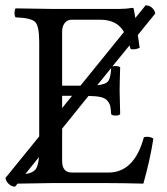

<svg xmlns="http://www.w3.org/2000/svg" viewBox="-48 -678 617 711"><path d="M7.8 13.2Q-5.4 13.2 -15.6 3.2Q-25.9 -6.8 -27.8 -19L97.2 -172.9V-522.9Q97.2 -583 81.5 -597.4Q65.9 -611.8 9.8 -613.8Q5.9 -617.7 5.9 -629.9Q5.9 -642.1 9.8 -647L139.2 -645H394Q419.9 -645 442.9 -648.9Q446.8 -648.9 446.8 -646Q447.3 -644.5 448.2 -639.9Q449.2 -635.3 450.4 -627.7Q451.7 -620.1 453.1 -611.3L491.2 -658.2Q505.4 -658.2 515.1 -649.2Q524.9 -640.1 526.9 -627.9L462.4 -548.3Q467.3 -515.1 469.2 -501Q453.1 -493.2 436 -496.1Q433.6 -503.9 431.6 -509.8L367.7 -431.6Q370.6 -433.1 375 -433.3Q379.4 -433.6 383.5 -433.3Q387.7 -433.1 391.4 -431.9Q395 -430.7 397 -429.2Q395 -369.1 395 -342.8Q395 -324.7 397 -254.9Q392.1 -250 380.1 -250Q368.2 -250 363.8 -254.9Q362.3 -274.9 360.4 -284.4Q358.4 -293.9 350.3 -304.2Q342.3 -314.5 325.4 -318.4Q308.6 -322.3 279.8 -322.8L182.1 -201.7V-82Q182.1 -39.1 217.8 -39.1H354Q449.2 -39.1 484.9 -169.9Q503.9 -174.8 520 -165Q507.8 -85.9 482.9 2Q402.8 0 355 0H140.1Q66.4 1 17.1 2ZM312 -362.3Q344.7 -365.7 353.3 -378.4Q361.8 -391.1 363.8 -426.3ZM45.9 -33.7Q72.3 -37.1 83 -50Q93.8 -63 96.2 -96.2ZM218.8 -323.2H182.1V-277.8ZM411.1 -559.6Q385.3 -605 323.2 -605H217.8Q200.7 -605 191.4 -592.5Q182.1 -580.1 182.1 -561V-360.8H250Z"/></svg>

Font: Linux Libertine Capitals
Style: Small Caps
Weight: 400
Designer: Philipp H. Poll
Foundry: Philipp H. Poll
Version: Version 5.1.3